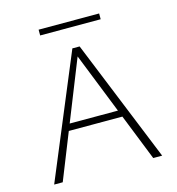

<svg xmlns="http://www.w3.org/2000/svg" viewBox="-116 -896 916 996"><g transform="rotate(-15 342.0 -398.5)"><path d="M584 0 333 -632H350L98 0H52L326 -658H365L632 0ZM172 -249 185 -285H489L507 -249ZM182 -766V-797H507V-766Z"/></g></svg>

Font: Ysabeau Infant ExtraLight
Style: Regular
Weight: 250
Designer: Christian Thalmann (Catharsis Fonts)
Version: Version 2.001;gftools[0.9.30]; featfreeze: ss01,ss02,lnum